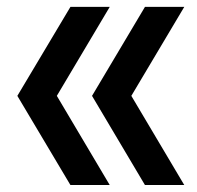

<svg xmlns="http://www.w3.org/2000/svg" viewBox="-20 -531 564 551"><path d="M182.1 0 29.8 -255.9 182.1 -511.2H294.9L143.1 -255.9L294.9 0ZM396 0 244.1 -255.9 396 -511.2H508.8L356.9 -255.9L508.8 0Z"/></svg>

Font: Overpass
Style: Regular
Weight: 400
Designer: Delve Withrington
Foundry: Delve Fonts
Version: Version 1.001